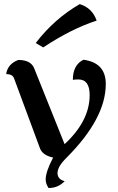

<svg xmlns="http://www.w3.org/2000/svg" viewBox="-20 -756 577 942"><path d="M176.3 -27.8 48.8 -372.1Q41 -392.6 10.3 -392.6Q17.6 -442.4 69.8 -461.9Q130.9 -461.9 147.5 -421.4L296.9 -48.8Q419.9 -162.6 419.9 -289.6Q419.9 -366.2 364.7 -366.2Q349.1 -366.2 337.4 -364.3Q337.4 -437.5 389.6 -462.9Q499 -448.2 499 -343.8Q499 -174.8 305.7 18.6Q262.2 61.5 262.2 92.8Q262.2 124 297.4 132.8Q265.1 166.5 218.3 166.5Q204.1 145 204.1 125Q204.1 86.4 240.7 17.1Q189.5 6.3 176.3 -27.8ZM191.9 -523.4 155.3 -544.9Q246.1 -663.6 371.1 -735.8Q433.1 -716.8 454.1 -654.8Q332 -615.7 191.9 -523.4Z"/></svg>

Font: Balgruf
Style: Regular
Weight: 500
Designer: Paul James MIller
Foundry: High-Logic / Made with FontCreator
Version: Version 1.201;March 28, 2021;FontCreator 13.0.0.2683 64-bit